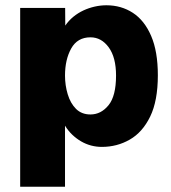

<svg xmlns="http://www.w3.org/2000/svg" viewBox="-20 -547 648 728"><path d="M56.5 161V-517H227L227.5 -450Q240.5 -469 258.2 -483.5Q276 -498 296.5 -507.5Q317 -517 339.2 -522Q361.5 -527 383.5 -527Q439.5 -527 483.5 -498.5Q527.5 -470 553 -411Q578.5 -352 578.5 -261.5Q578.5 -165 549.5 -105.2Q520.5 -45.5 472.2 -17.8Q424 10 366 10Q345.5 10 325.5 4.8Q305.5 -0.5 287.5 -11Q269.5 -21.5 254 -36.2Q238.5 -51 226.5 -70.5V161ZM323 -113Q363 -113 391.5 -148Q420 -183 420 -260.5Q420 -329.5 392.2 -367.5Q364.5 -405.5 323 -405.5Q273.5 -405.5 250 -363.2Q226.5 -321 226.5 -260.5Q226.5 -223.5 236.8 -189.5Q247 -155.5 268.2 -134.2Q289.5 -113 323 -113Z"/></svg>

Font: Public Sans Thin ExtraBold
Style: Regular
Weight: 800
Version: Version 1.007